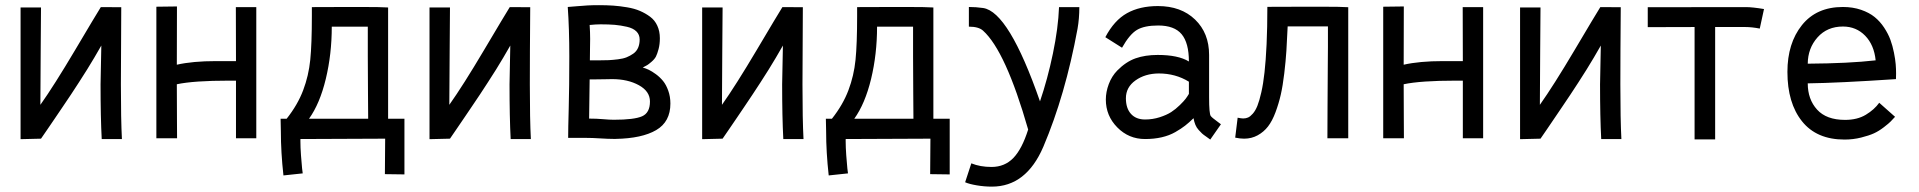

<svg xmlns="http://www.w3.org/2000/svg" viewBox="-20 -525 7286 729"><path d="M362.8 -498 440.4 -497.6Q439 -317.9 439 -204.6Q439 -70.8 442.9 2.9H366.2Q361.8 -80.6 361.8 -204.6Q361.8 -204.6 364.7 -352.1Q353 -331.1 338.1 -306.2Q323.2 -281.2 311 -261.5Q298.8 -241.7 279.3 -211.7Q259.8 -181.6 249.8 -166.5Q239.7 -151.4 217.3 -118.2Q194.8 -85 189 -76.4Q183.1 -67.9 159.9 -33.7Q136.7 0.5 135.7 1.5L58.1 3.4V-496.6H135.7Q135.7 -470.2 134.5 -331.8Q133.3 -193.4 133.3 -127Q185.5 -200.7 264.9 -334.5Q344.2 -468.3 362.8 -498Z M651.9 -500.5 651.4 -279.3Q711.4 -293 800.8 -293H876Q876 -366.7 875.7 -416Q875.5 -465.3 875.5 -498H953.1V0H876V-218.8H849.1Q715.8 -218.8 651.4 -205.1Q651.4 -111.3 651.9 -72.8Q652.3 -34.2 652.3 0H573.7V-499.5Z M1376.5 -398.4V-423.8H1239.7Q1239.7 -319.3 1217 -225.3Q1194.3 -131.3 1153.3 -74.2H1377.9Q1377.9 -86.9 1377.2 -170.9Q1376.5 -254.9 1376.5 -310.5ZM1515.6 137.2 1441.4 136.2 1442.4 1.5 1120.6 2.9V10.7Q1120.6 34.2 1122.8 64.7Q1125 95.2 1127 114.3L1129.4 133.3L1056.2 141.1Q1046.4 53.2 1046.4 -26.4Q1046.4 -43.9 1045.4 -74.2H1068.4Q1110.4 -127.4 1131.1 -182.4Q1151.9 -237.3 1158 -297.6Q1164.1 -357.9 1164.1 -463.9V-498L1306.2 -498.5H1354Q1426.3 -498.5 1453.6 -496.6V-74.2H1515.6Z M1915.5 -498 1993.2 -497.6Q1991.7 -317.9 1991.7 -204.6Q1991.7 -70.8 1995.6 2.9H1918.9Q1914.6 -80.6 1914.6 -204.6Q1914.6 -204.6 1917.5 -352.1Q1905.8 -331.1 1890.9 -306.2Q1876 -281.2 1863.8 -261.5Q1851.6 -241.7 1832 -211.7Q1812.5 -181.6 1802.5 -166.5Q1792.5 -151.4 1770 -118.2Q1747.6 -85 1741.7 -76.4Q1735.8 -67.9 1712.6 -33.7Q1689.5 0.5 1688.5 1.5L1610.8 3.4V-496.6H1688.5Q1688.5 -470.2 1687.3 -331.8Q1686 -193.4 1686 -127Q1738.3 -200.7 1817.6 -334.5Q1897 -468.3 1915.5 -498Z M2141.6 -310.5Q2141.6 -416 2135.7 -498.5Q2144 -499 2168.5 -501.2Q2192.9 -503.4 2211.2 -504.4Q2229.5 -505.4 2254.4 -505.4Q2283.7 -505.4 2308.3 -503.7Q2333 -502 2360.8 -497.3Q2388.7 -492.7 2409.7 -483.6Q2430.7 -474.6 2448.5 -461.4Q2466.3 -448.2 2475.8 -427.2Q2485.4 -406.2 2485.4 -379.9Q2485.4 -356.9 2480.5 -338.6Q2475.6 -320.3 2470.5 -310.3Q2465.3 -300.3 2453.6 -290.3Q2441.9 -280.3 2437.5 -277.8Q2433.1 -275.4 2420.4 -268.6Q2431.6 -265.6 2443.4 -260Q2455.1 -254.4 2470.5 -243.2Q2485.8 -231.9 2497.6 -217.5Q2509.3 -203.1 2517.3 -180.7Q2525.4 -158.2 2525.4 -131.8Q2525.4 -62.5 2471.4 -31Q2417.5 0.5 2317.9 2.4H2308.1Q2290 2.4 2259.5 0.5Q2229 -1.5 2203.6 -1.5H2137.2Q2137.2 -35.2 2139.4 -115.2Q2141.6 -195.3 2141.6 -310.5ZM2408.7 -375Q2408.7 -393.6 2396.2 -405.8Q2383.8 -418 2360.4 -423.3Q2336.9 -428.7 2314.2 -430.7Q2291.5 -432.6 2260.3 -432.6Q2243.2 -432.6 2218.8 -430.2Q2220.7 -402.8 2220.7 -377.4Q2220.7 -366.7 2220.2 -340.6Q2219.7 -314.5 2219.7 -295.9H2253.9Q2275.9 -295.9 2291.3 -296.6Q2306.6 -297.4 2326.4 -299.8Q2346.2 -302.2 2359.4 -307.6Q2372.6 -313 2384.5 -321.3Q2396.5 -329.6 2402.6 -343.3Q2408.7 -356.9 2408.7 -375ZM2304.2 -224.6Q2293.9 -224.6 2276.9 -224.1Q2259.8 -223.6 2240.2 -223.6H2218.8Q2218.8 -222.2 2216.8 -74.7Q2245.1 -74.7 2269.8 -72.5Q2294.4 -70.3 2310.5 -70.3Q2388.2 -70.3 2418 -83.5Q2447.8 -96.7 2447.8 -139.6Q2447.8 -178.2 2405.8 -201.4Q2363.8 -224.6 2304.2 -224.6Z M2950.7 -498 3028.3 -497.6Q3026.9 -317.9 3026.9 -204.6Q3026.9 -70.8 3030.8 2.9H2954.1Q2949.7 -80.6 2949.7 -204.6Q2949.7 -204.6 2952.6 -352.1Q2940.9 -331.1 2926 -306.2Q2911.1 -281.2 2898.9 -261.5Q2886.7 -241.7 2867.2 -211.7Q2847.7 -181.6 2837.6 -166.5Q2827.6 -151.4 2805.2 -118.2Q2782.7 -85 2776.9 -76.4Q2771 -67.9 2747.8 -33.7Q2724.6 0.5 2723.6 1.5L2646 3.4V-496.6H2723.6Q2723.6 -470.2 2722.4 -331.8Q2721.2 -193.4 2721.2 -127Q2773.4 -200.7 2852.8 -334.5Q2932.1 -468.3 2950.7 -498Z M3446.8 -398.4V-423.8H3310.1Q3310.1 -319.3 3287.4 -225.3Q3264.6 -131.3 3223.6 -74.2H3448.2Q3448.2 -86.9 3447.5 -170.9Q3446.8 -254.9 3446.8 -310.5ZM3585.9 137.2 3511.7 136.2 3512.7 1.5 3190.9 2.9V10.7Q3190.9 34.2 3193.1 64.7Q3195.3 95.2 3197.3 114.3L3199.7 133.3L3126.5 141.1Q3116.7 53.2 3116.7 -26.4Q3116.7 -43.9 3115.7 -74.2H3138.7Q3180.7 -127.4 3201.4 -182.4Q3222.2 -237.3 3228.3 -297.6Q3234.4 -357.9 3234.4 -463.9V-498L3376.5 -498.5H3424.3Q3496.6 -498.5 3523.9 -496.6V-74.2H3585.9Z M3668 95.2Q3701.7 108.9 3744.6 108.9Q3794.4 108.9 3827.4 75Q3860.4 41 3883.8 -33.2Q3798.3 -331.5 3712.4 -408.7Q3695.8 -423.8 3658.7 -423.8V-498.5Q3685.5 -498.5 3712.9 -494.6Q3810.5 -480 3928.7 -140.1Q3957.5 -224.6 3977.8 -321.8Q3998 -418.9 4001 -498H4078.1Q4078.1 -454.6 4071.3 -416Q4024.9 -164.1 3941.4 32.2Q3876.5 183.6 3746.1 183.6Q3717.3 183.6 3688.5 178.7Q3659.7 173.8 3644.5 167Z M4254.9 -151.9Q4254.9 -113.8 4274.2 -92.5Q4293.5 -71.3 4327.6 -71.3Q4356.4 -71.3 4383.1 -79.8Q4409.7 -88.4 4426.8 -99.4Q4443.8 -110.4 4459.7 -126Q4475.6 -141.6 4481.9 -150.1Q4488.3 -158.7 4494.1 -168.5V-214.8Q4443.4 -246.1 4379.4 -246.1Q4327.6 -245.6 4291.3 -219.7Q4254.9 -193.8 4254.9 -151.9ZM4570.8 -155.3Q4570.8 -92.8 4577.1 -84.5Q4580.1 -80.6 4586.2 -75.7Q4592.3 -70.8 4601.8 -63.7Q4611.3 -56.6 4615.7 -53.2L4575.2 4.9Q4571.8 2 4560.3 -5.9Q4548.8 -13.7 4543.9 -18.3Q4539.1 -22.9 4531.2 -31.5Q4523.4 -40 4518.8 -51Q4514.2 -62 4511.7 -76.2Q4494.1 -59.1 4479.7 -47.9Q4465.3 -36.6 4442.4 -23.4Q4419.4 -10.3 4390.6 -3.7Q4361.8 2.9 4327.6 2.9Q4265.6 2.9 4222.2 -41.3Q4178.7 -85.4 4178.7 -147Q4178.7 -175.8 4189.9 -205.8Q4201.2 -235.8 4222.2 -257.3Q4254.9 -290.5 4291.5 -303.5Q4328.1 -316.4 4375.5 -316.4Q4453.6 -316.4 4494.1 -291.5Q4494.1 -361.8 4466.6 -395Q4439 -428.2 4377.4 -428.2Q4325.2 -428.2 4297.1 -411.6Q4269 -395 4240.2 -343.8L4176.8 -383.8Q4210.4 -447.8 4259 -474.9Q4307.6 -502 4376.5 -502Q4464.4 -502 4517.6 -450.7Q4570.8 -399.4 4570.8 -316.4Z M4669.9 -2.4 4679.2 -78.1Q4692.9 -75.2 4700.2 -75.2Q4710.4 -75.2 4718.8 -78.9Q4727.1 -82.5 4736.8 -93.5Q4746.6 -104.5 4754.2 -123.3Q4761.7 -142.1 4769 -174.3Q4776.4 -206.5 4781.2 -250.2Q4786.1 -293.9 4789.1 -357.2Q4792 -420.4 4792 -499L4941.4 -499.5H4999.5Q5071.8 -499.5 5099.1 -497.6V0H5020Q5020 -26.4 5020.5 -121.3Q5021 -216.3 5021.5 -281.2L5022 -346.2V-424.8H4869.1Q4866.7 -371.6 4864.3 -332.5Q4861.8 -293.5 4856.2 -246.3Q4850.6 -199.2 4843 -165.8Q4835.4 -132.3 4823 -98.9Q4810.5 -65.4 4794.4 -44.7Q4778.3 -23.9 4755.1 -11.2Q4731.9 1.5 4703.6 1.5Q4688.5 1.5 4669.9 -2.4Z M5310.1 -500.5 5309.6 -279.3Q5369.6 -293 5459 -293H5534.2Q5534.2 -366.7 5533.9 -416Q5533.7 -465.3 5533.7 -498H5611.3V0H5534.2V-218.8H5507.3Q5374 -218.8 5309.6 -205.1Q5309.6 -111.3 5310.1 -72.8Q5310.5 -34.2 5310.5 0H5231.9V-499.5Z M6056.2 -498 6133.8 -497.6Q6132.3 -317.9 6132.3 -204.6Q6132.3 -70.8 6136.2 2.9H6059.6Q6055.2 -80.6 6055.2 -204.6Q6055.2 -204.6 6058.1 -352.1Q6046.4 -331.1 6031.5 -306.2Q6016.6 -281.2 6004.4 -261.5Q5992.2 -241.7 5972.7 -211.7Q5953.1 -181.6 5943.1 -166.5Q5933.1 -151.4 5910.6 -118.2Q5888.2 -85 5882.3 -76.4Q5876.5 -67.9 5853.3 -33.7Q5830.1 0.5 5829.1 1.5L5751.5 3.4V-496.6H5829.1Q5829.1 -470.2 5827.9 -331.8Q5826.7 -193.4 5826.7 -127Q5878.9 -200.7 5958.3 -334.5Q6037.6 -468.3 6056.2 -498Z M6414.1 4.4V-422.4Q6358.4 -422.4 6303 -422.1Q6247.6 -421.9 6236.3 -421.9V-497.6Q6262.2 -497.6 6410.9 -497.8Q6559.6 -498 6609.4 -498Q6633.8 -498 6677.7 -490.7L6661.6 -416.5Q6631.3 -422.4 6606.9 -422.4H6492.2V4.4Z M6843.8 -283.2Q6999.5 -284.2 7101.6 -295.9Q7095.7 -354.5 7061.8 -389.4Q7027.8 -424.3 6977.5 -424.3Q6917.5 -424.3 6880.9 -383.1Q6844.2 -341.8 6843.8 -283.2ZM6977.1 -498.5Q7015.1 -498.5 7046.1 -487.8Q7077.1 -477.1 7097.7 -460.4Q7118.2 -443.8 7133.8 -420.2Q7149.4 -396.5 7157.7 -373.8Q7166 -351.1 7171.1 -325.2Q7176.3 -299.3 7177.7 -281.2Q7179.2 -263.2 7179.2 -245.6Q7179.2 -228.5 7178.7 -224.6Q6960.4 -210 6843.8 -208.5Q6843.8 -147.9 6879.2 -108.9Q6914.6 -69.8 6985.4 -69.8Q7032.2 -69.8 7064.5 -89.4Q7096.7 -108.9 7115.2 -134.8L7175.3 -81.5Q7164.6 -69.8 7158.4 -63.5Q7152.3 -57.1 7133.1 -42.2Q7113.8 -27.3 7095.2 -18.8Q7076.7 -10.3 7046.4 -2.7Q7016.1 4.9 6983.4 4.9Q6877.4 4.9 6822 -64.5Q6766.6 -133.8 6766.6 -252Q6766.6 -360.8 6821.8 -429.7Q6877 -498.5 6977.1 -498.5Z"/></svg>

Font: Fantasque Sans Mono
Style: Regular
Weight: 400
Monospace: yes
Designer: Jany Belluz
Version: Version 1.8.0 ; ttfautohint (v1.8.2)